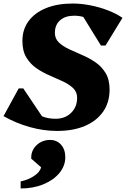

<svg xmlns="http://www.w3.org/2000/svg" viewBox="-36 -726 714 1088"><path d="M287 16Q211 16 132.5 -6Q54 -28 -16 -68L70 -225H96L202 -67Q236 -53 279 -53Q333 -53 367 -86.5Q401 -120 401 -172Q401 -205 378.5 -226.5Q356 -248 321 -264.5Q286 -281 246 -298Q206 -315 171 -339Q136 -363 113.5 -400Q91 -437 91 -494Q91 -559 126 -606.5Q161 -654 225 -680Q289 -706 376 -706Q423 -706 475 -696Q527 -686 575 -667.5Q623 -649 658 -625L562 -468H536L436 -630Q412 -637 384 -637Q334 -637 304.5 -611Q275 -585 275 -540Q275 -507 297.5 -485.5Q320 -464 355 -447.5Q390 -431 430 -414Q470 -397 505 -373Q540 -349 562.5 -312Q585 -275 585 -218Q585 -146 548.5 -93.5Q512 -41 445.5 -12.5Q379 16 287 16ZM81 342V302Q125 293 158 270.5Q191 248 197 222L141 173V167Q141 125 172 96Q203 67 248 67Q286 67 310 94Q334 121 334 165Q334 214 300.5 254.5Q267 295 209.5 318.5Q152 342 81 342Z"/></svg>

Font: Platypi ExtraBold
Style: Italic
Weight: 800
Italic angle: -13°
Designer: David Sargent
Foundry: Bolt Cutter Type
Version: Version 1.200; ttfautohint (v1.8.4.7-5d5b)